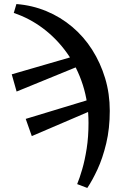

<svg xmlns="http://www.w3.org/2000/svg" viewBox="-20 -747 630 948"><path d="M137 -75 107 -160 453 -265 466 -216ZM361 162Q373 133 386 88.5Q399 44 408 -13.5Q417 -71 417 -140Q417 -240 389 -327.5Q361 -415 310.5 -485.5Q260 -556 193 -606.5Q126 -657 48 -683L61 -727Q139 -721 209 -692Q279 -663 336.5 -614.5Q394 -566 435 -501.5Q476 -437 499 -361Q522 -285 522 -200Q522 -112 504.5 -39Q487 34 461.5 89Q436 144 411 181ZM62 -295 38 -380 386 -481 402 -434Z"/></svg>

Font: Source Serif 4 18pt SemiBold
Style: Regular
Weight: 600
Designer: Frank Grießhammer
Foundry: Adobe Systems Incorporated
Version: Version 4.004;hotconv 1.0.116;makeotfexe 2.5.65601